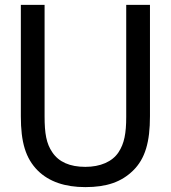

<svg xmlns="http://www.w3.org/2000/svg" viewBox="-20 -747 696 782"><path d="M327.6 15.1C415.5 15.1 474.6 -6.3 521.5 -51.8C571.8 -100.6 590.8 -169.4 590.8 -273.4V-727.1H494.1V-271C494.1 -204.1 486.3 -162.6 462.9 -127C437.5 -88.4 388.7 -67.4 327.6 -67.4C264.2 -67.4 219.2 -87.4 192.9 -127C168.9 -162.1 161.6 -203.1 161.6 -273.4V-727.1H64.9V-273.4C64.9 -168 84 -102.1 134.3 -51.8C179.7 -7.3 244.1 15.1 327.6 15.1Z"/></svg>

Font: SG Kara SemiBold
Style: Regular
Weight: 400
Designer: Damoon Khanjanzadeh
Version: Version 1.000